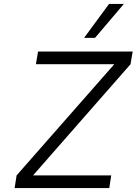

<svg xmlns="http://www.w3.org/2000/svg" viewBox="-20 -964 700 984"><path d="M65 -65 564 -633V-635H164L175 -700H660L649 -635L151 -67L150 -65H550L540 0H55ZM411 -770 539 -944H615L467 -770Z"/></svg>

Font: Be Vietnam Light
Style: Italic
Weight: 300
Italic angle: -9.222°
Designer: Gabriel Lam
Foundry: TypeRant
Version: Version 3.000